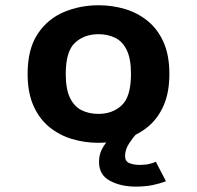

<svg xmlns="http://www.w3.org/2000/svg" viewBox="-20 -532 750 730"><path d="M354.5 11Q302 11 253.8 -3.5Q205.5 -18 167.5 -49Q129.5 -80 107.2 -130Q85 -180 85 -251Q85 -345.5 123.2 -403Q161.5 -460.5 223 -486.2Q284.5 -512 354.5 -512Q406.5 -512 454.8 -497.8Q503 -483.5 541.2 -452.5Q579.5 -421.5 601.8 -371.8Q624 -322 624 -251Q624 -180 601.8 -130Q579.5 -80 541.2 -49Q503 -18 454.8 -3.5Q406.5 11 354.5 11ZM354.5 -99Q408 -99 443 -131.8Q478 -164.5 478 -251Q478 -308.5 462 -341.5Q446 -374.5 418 -388.2Q390 -402 354.5 -402Q300.5 -402 265.2 -369.5Q230 -337 230 -251Q230 -193 246.2 -159.8Q262.5 -126.5 290.5 -112.8Q318.5 -99 354.5 -99ZM499 -23Q487 -11 471.2 12.8Q455.5 36.5 455.5 61.5Q455.5 81.5 472 88.2Q488.5 95 511 95Q532.5 95 548 91.2Q563.5 87.5 572.5 83L611 157Q588 166 559.8 171.8Q531.5 177.5 496 177.5Q439 177.5 397.8 155.2Q356.5 133 356.5 83.5Q356.5 57 367.2 36Q378 15 392.5 0.2Q407 -14.5 418 -23Z"/></svg>

Font: League Mono SemiBold
Style: Regular
Weight: 600
Width: 6
Designer: Tyler Finck
Foundry: The League of Moveable Type / Tyler Finck
Version: Version 2.300;RELEASE